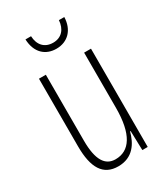

<svg xmlns="http://www.w3.org/2000/svg" viewBox="-182 -802 781 895"><g transform="rotate(-30 209.0 -354.5)"><path d="M314 -719H285C282 -672 255 -641 210 -641C164 -641 137 -671 135 -719H105C108 -646 151 -609 209 -609C271 -609 312 -652 314 -719ZM348 -529H311V-233C311 -90 266 -25 190 -25C135 -25 105 -70 105 -174V-529H68V-165C68 -49 104 10 185 10C264 10 298 -47 313 -104H316L319 0H348Z"/></g></svg>

Font: Noto Sans Armenian ExtraCondensed ExtraLight
Style: Regular
Weight: 200
Width: 2
Designer: Monotype Design Team
Foundry: Monotype Imaging Inc.
Version: Version 2.008